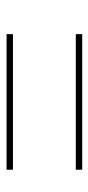

<svg xmlns="http://www.w3.org/2000/svg" viewBox="141 -656 276 599"><g transform="rotate(90 279.5 -357.0)"><path d="M87 -455H510V-475H87ZM87 -239H510V-259H87Z"/></g></svg>

Font: Noto Serif Display
Style: Bold Italic
Weight: 700
Italic angle: -12°
Designer: Monotype Design Team
Foundry: Monotype Imaging Inc.
Version: Version 2.009